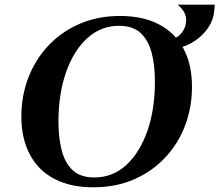

<svg xmlns="http://www.w3.org/2000/svg" viewBox="-20 -783 935 818"><path d="M492 -715Q589 -715 657.5 -679Q726 -643 762 -575.5Q798 -508 798 -413Q798 -327 769 -249.5Q740 -172 684.5 -112.5Q629 -53 551.5 -19Q474 15 377 15Q280 15 211.5 -21Q143 -57 107 -125Q71 -193 71 -287Q71 -373 100 -450Q129 -527 184 -586.5Q239 -646 317 -680.5Q395 -715 492 -715ZM382 -27Q460 -27 517.5 -79.5Q575 -132 607.5 -224Q640 -316 640 -436Q640 -503 626.5 -556.5Q613 -610 580 -641.5Q547 -673 487 -673Q410 -673 352 -620.5Q294 -568 261.5 -475.5Q229 -383 229 -263Q229 -198 242.5 -144Q256 -90 289 -58.5Q322 -27 382 -27ZM711 -577 714 -620Q736 -620 754.5 -643.5Q773 -667 773 -698Q773 -714 765 -730Q757 -746 737 -763H895Q894 -749 893 -739Q892 -729 890 -718Q882 -681 855 -649Q828 -617 790.5 -597Q753 -577 711 -577Z"/></svg>

Font: Poltawski Nowy SemiBold
Style: Italic
Weight: 600
Italic angle: -12°
Version: Version 1.001;gftools[0.9.25]